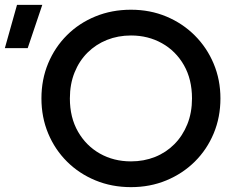

<svg xmlns="http://www.w3.org/2000/svg" viewBox="-123 -755 974 790"><path d="M416 15Q337 15 269.8 -12.8Q202.5 -40.5 152.8 -90Q103 -139.5 75.2 -206Q47.5 -272.5 47.5 -350Q47.5 -428 75.2 -494.5Q103 -561 152.8 -610.5Q202.5 -660 269.8 -687.5Q337 -715 416 -715Q494.5 -715 561.5 -687Q628.5 -659 678.5 -609Q728.5 -559 756.2 -492.8Q784 -426.5 784 -350Q784 -272.5 756.2 -206Q728.5 -139.5 678.5 -90Q628.5 -40.5 561.5 -12.8Q494.5 15 416 15ZM416 -91Q469 -91 514.8 -109.2Q560.5 -127.5 594.5 -161.8Q628.5 -196 647.8 -243.8Q667 -291.5 667 -350Q667 -428.5 633.8 -486.8Q600.5 -545 543.5 -577Q486.5 -609 416 -609Q363 -609 317.2 -590.8Q271.5 -572.5 237.2 -538.5Q203 -504.5 183.8 -456.8Q164.5 -409 164.5 -350Q164.5 -271.5 198 -213.2Q231.5 -155 288.2 -123Q345 -91 416 -91ZM-103 -557 -53 -735H51L-9 -557Z"/></svg>

Font: Geologica EX
Style: Regular
Weight: 400
Designer: Sindre Bremnes, Frode Helland
Foundry: Monokrom Skriftforlag AS
Version: Version 1.010;gftools[0.9.28]